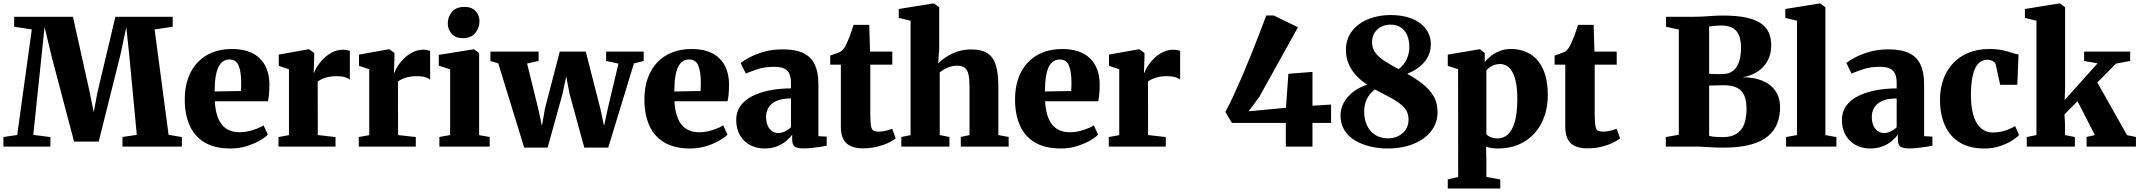

<svg xmlns="http://www.w3.org/2000/svg" viewBox="-22 -839 12246 1099"><path d="M76.5 -66.5 160 -670.5 59 -686V-743H395.5L492 -308.5L514.5 -196.5L535.5 -309L638.5 -743H966.5V-686L863 -670.5L943 -67.5L1019 -54.5V0H679V-55L761 -67L719 -511.5L701 -683.5L667 -524L543 -28.5H402L274 -513.5L233 -684L215 -511.5L168.5 -67L266.5 -54.5V0H-2.5V-54.5Z M1299.5 11Q1206 11 1147.8 -24.5Q1089.5 -60 1062.5 -123.2Q1035.5 -186.5 1035.5 -269.5Q1035.5 -338 1054.8 -391.5Q1074 -445 1109.5 -482.2Q1145 -519.5 1194.5 -539Q1244 -558.5 1305 -558.5Q1409 -558.5 1463.5 -506.2Q1518 -454 1520 -360Q1520 -326 1517.8 -301.2Q1515.5 -276.5 1511.5 -259.5H1207.5Q1210 -214 1220.2 -180.8Q1230.5 -147.5 1248.2 -125.5Q1266 -103.5 1291.2 -92.8Q1316.5 -82 1349.5 -82Q1386.5 -82 1425.5 -94.5Q1464.5 -107 1486.5 -121.5L1511 -68.5Q1496.5 -52.5 1464 -34Q1431.5 -15.5 1388.8 -2.2Q1346 11 1299.5 11ZM1206.5 -315.5 1357 -318Q1357.5 -330.5 1358 -342Q1358.5 -353.5 1358.5 -365.5Q1358.5 -428 1344.2 -463.2Q1330 -498.5 1291 -498.5Q1273.5 -498.5 1258.5 -490.2Q1243.5 -482 1231.8 -462Q1220 -442 1213.5 -406.2Q1207 -370.5 1206.5 -315.5Z M1572 0V-54.5L1632 -65.5V-442.5L1573.5 -462V-526.5L1741 -556.5H1748L1776.5 -535.5V-511.5L1773.5 -423H1777Q1780.5 -437.5 1794 -459.2Q1807.5 -481 1829.5 -503Q1851.5 -525 1880.2 -539.8Q1909 -554.5 1943 -554.5Q1956 -554.5 1965.5 -552.2Q1975 -550 1980.5 -547.5V-383.5Q1970 -392 1951.5 -397.5Q1933 -403 1902.5 -403Q1878 -403 1857.5 -398.5Q1837 -394 1821.8 -387Q1806.5 -380 1796.5 -372.5L1797 -66L1898.5 -54.5V0Z M2031.5 0V-54.5L2091.5 -65.5V-442.5L2033 -462V-526.5L2200.5 -556.5H2207.5L2236 -535.5V-511.5L2233 -423H2236.5Q2240 -437.5 2253.5 -459.2Q2267 -481 2289 -503Q2311 -525 2339.8 -539.8Q2368.5 -554.5 2402.5 -554.5Q2415.5 -554.5 2425 -552.2Q2434.5 -550 2440 -547.5V-383.5Q2429.5 -392 2411 -397.5Q2392.5 -403 2362 -403Q2337.5 -403 2317 -398.5Q2296.5 -394 2281.2 -387Q2266 -380 2256 -372.5L2256.5 -66L2358 -54.5V0Z M2493 0V-55L2554.5 -66V-442.5L2489.5 -463V-525L2686.5 -556.5H2692L2720.5 -535.5V-65.5L2781 -55V0ZM2626 -620.5Q2584.5 -620.5 2562.8 -646.2Q2541 -672 2541 -703.5Q2541 -743.5 2565.2 -771.5Q2589.5 -799.5 2636.5 -799.5H2637.5Q2679 -799.5 2700.8 -775Q2722.5 -750.5 2722.5 -718.5Q2722.5 -679 2698.2 -649.8Q2674 -620.5 2627 -620.5Z M2785 -490V-543.5H3061V-490L2995 -475.5L3058.5 -218L3080 -118.5L3097.5 -218.5L3182 -543.5H3331L3414 -218.5L3435.5 -118.5L3457 -218L3518 -475L3447.5 -490V-543.5H3662.5V-490L3606.5 -476L3459.5 6H3322.5L3238.5 -300.5L3219 -401.5L3197.5 -300L3112.5 6H2978.5L2830 -476.5Z M3930.5 11Q3837 11 3778.8 -24.5Q3720.5 -60 3693.5 -123.2Q3666.5 -186.5 3666.5 -269.5Q3666.5 -338 3685.8 -391.5Q3705 -445 3740.5 -482.2Q3776 -519.5 3825.5 -539Q3875 -558.5 3936 -558.5Q4040 -558.5 4094.5 -506.2Q4149 -454 4151 -360Q4151 -326 4148.8 -301.2Q4146.5 -276.5 4142.5 -259.5H3838.5Q3841 -214 3851.2 -180.8Q3861.5 -147.5 3879.2 -125.5Q3897 -103.5 3922.2 -92.8Q3947.5 -82 3980.5 -82Q4017.5 -82 4056.5 -94.5Q4095.5 -107 4117.5 -121.5L4142 -68.5Q4127.5 -52.5 4095 -34Q4062.5 -15.5 4019.8 -2.2Q3977 11 3930.5 11ZM3837.5 -315.5 3988 -318Q3988.5 -330.5 3989 -342Q3989.5 -353.5 3989.5 -365.5Q3989.5 -428 3975.2 -463.2Q3961 -498.5 3922 -498.5Q3904.5 -498.5 3889.5 -490.2Q3874.5 -482 3862.8 -462Q3851 -442 3844.5 -406.2Q3838 -370.5 3837.5 -315.5Z M4353.5 11Q4308.5 11 4271.8 -8.5Q4235 -28 4213.5 -64.8Q4192 -101.5 4192 -153Q4192 -199 4216.5 -233Q4241 -267 4284.5 -289Q4328 -311 4384.8 -322Q4441.5 -333 4505.5 -333V-362.5Q4505.5 -394 4497.2 -414.8Q4489 -435.5 4468 -446Q4447 -456.5 4408.5 -456.5Q4353 -456.5 4311.8 -442.2Q4270.5 -428 4247 -418L4217.5 -478.5Q4231.5 -490.5 4265.5 -509Q4299.5 -527.5 4348.8 -542Q4398 -556.5 4458 -556.5Q4532 -556.5 4576.8 -534.8Q4621.5 -513 4642 -469Q4662.5 -425 4662.5 -357.5V-59.5L4710 -57V-5Q4699 -2.5 4676.5 1Q4654 4.5 4627.8 7.5Q4601.5 10.5 4579 10.5Q4541 10.5 4526.8 0.2Q4512.5 -10 4512.5 -41.5V-69Q4501 -51.5 4479 -32.8Q4457 -14 4425.2 -1.5Q4393.5 11 4353.5 11ZM4434 -77.5Q4451 -77.5 4471.5 -87Q4492 -96.5 4505.5 -111V-275.5Q4453.5 -275.5 4422 -261Q4390.5 -246.5 4376.8 -222.8Q4363 -199 4363 -171Q4363 -142 4371.8 -121.2Q4380.5 -100.5 4396.5 -89Q4412.5 -77.5 4434 -77.5Z M4918.5 10Q4852.5 10 4821.8 -20Q4791 -50 4791 -113.5V-469H4730V-521Q4742.5 -526 4754.8 -529.8Q4767 -533.5 4777.5 -537.8Q4788 -542 4795.5 -548Q4803.5 -555 4809.2 -563Q4815 -571 4820 -581.2Q4825 -591.5 4830 -603.5Q4835.5 -615.5 4841.5 -631Q4847.5 -646.5 4853.2 -663.8Q4859 -681 4864 -696.5H4953.5L4958 -543.5H5085.5V-469H4959.5V-190Q4959.5 -142 4963.2 -119.8Q4967 -97.5 4977.5 -91.5Q4988 -85.5 5007.5 -85.5Q5028 -85.5 5049 -90.8Q5070 -96 5085 -102L5105 -47Q5088 -33 5059.8 -20Q5031.5 -7 4995.5 1.5Q4959.5 10 4918.5 10Z M5190 -65.5V-720.5L5122.5 -736.5V-787.5L5317.5 -819H5324L5354 -797.5V-561.5L5348 -476.5Q5365 -493.5 5392.5 -512Q5420 -530.5 5456.2 -543.2Q5492.5 -556 5536 -556Q5596.5 -556 5630.5 -533.8Q5664.5 -511.5 5678.5 -464.8Q5692.5 -418 5692.5 -344.5V-66L5751.5 -55V0H5477.5V-55L5527.5 -66V-344Q5527.5 -386 5521.8 -412.2Q5516 -438.5 5500.8 -450.8Q5485.5 -463 5456.5 -463Q5436.5 -463 5418 -457.5Q5399.5 -452 5384 -443Q5368.5 -434 5357 -424.5V-66L5412.5 -55V0H5137V-55Z M6052 11Q5958.5 11 5900.2 -24.5Q5842 -60 5815 -123.2Q5788 -186.5 5788 -269.5Q5788 -338 5807.2 -391.5Q5826.5 -445 5862 -482.2Q5897.5 -519.5 5947 -539Q5996.5 -558.5 6057.5 -558.5Q6161.5 -558.5 6216 -506.2Q6270.5 -454 6272.5 -360Q6272.5 -326 6270.2 -301.2Q6268 -276.5 6264 -259.5H5960Q5962.5 -214 5972.8 -180.8Q5983 -147.5 6000.8 -125.5Q6018.5 -103.5 6043.8 -92.8Q6069 -82 6102 -82Q6139 -82 6178 -94.5Q6217 -107 6239 -121.5L6263.5 -68.5Q6249 -52.5 6216.5 -34Q6184 -15.5 6141.2 -2.2Q6098.5 11 6052 11ZM5959 -315.5 6109.5 -318Q6110 -330.5 6110.5 -342Q6111 -353.5 6111 -365.5Q6111 -428 6096.8 -463.2Q6082.5 -498.5 6043.5 -498.5Q6026 -498.5 6011 -490.2Q5996 -482 5984.2 -462Q5972.5 -442 5966 -406.2Q5959.5 -370.5 5959 -315.5Z M6324.5 0V-54.5L6384.5 -65.5V-442.5L6326 -462V-526.5L6493.5 -556.5H6500.5L6529 -535.5V-511.5L6526 -423H6529.5Q6533 -437.5 6546.5 -459.2Q6560 -481 6582 -503Q6604 -525 6632.8 -539.8Q6661.5 -554.5 6695.5 -554.5Q6708.5 -554.5 6718 -552.2Q6727.5 -550 6733 -547.5V-383.5Q6722.5 -392 6704 -397.5Q6685.5 -403 6655 -403Q6630.5 -403 6610 -398.5Q6589.5 -394 6574.2 -387Q6559 -380 6549 -372.5L6549.5 -66L6651 -54.5V0Z M7338 0V-135.5H7029.5L6992 -198Q7015 -240.5 7040 -294.8Q7065 -349 7090.8 -409.2Q7116.5 -469.5 7141 -530.5Q7165.5 -591.5 7187.2 -648Q7209 -704.5 7226 -750.5H7268.5L7407.5 -683L7186 -284L7125 -202L7339 -222L7352.5 -416.5L7490.5 -427.5V-234L7597 -240.5V-135.5H7490.5V0Z M7922 11Q7869.5 11 7821 -0.5Q7772.5 -12 7734 -35.2Q7695.5 -58.5 7673.2 -94.2Q7651 -130 7651 -179Q7651 -216 7669 -250Q7687 -284 7721.2 -311.2Q7755.5 -338.5 7804 -354.5Q7768.5 -377 7741 -406.5Q7713.5 -436 7697.8 -472.5Q7682 -509 7682 -553Q7682 -617 7717.2 -661.8Q7752.5 -706.5 7810.5 -729.8Q7868.5 -753 7936.5 -753Q8008.5 -753 8060.2 -732Q8112 -711 8140 -673.2Q8168 -635.5 8168 -585.5Q8168 -529.5 8133.2 -486.5Q8098.5 -443.5 8033 -416.5Q8080.5 -390 8119.8 -359.8Q8159 -329.5 8182.8 -290.2Q8206.5 -251 8206.5 -196.5Q8206.5 -150 8185.5 -112Q8164.5 -74 8126.2 -46.5Q8088 -19 8036 -4Q7984 11 7922 11ZM7924.5 -47Q7954 -47 7980.8 -59.8Q8007.5 -72.5 8024 -96.5Q8040.5 -120.5 8040.5 -155Q8040.5 -197 8012.5 -226Q7984.5 -255 7940.8 -278.2Q7897 -301.5 7848 -327Q7829.5 -313.5 7815.8 -294.8Q7802 -276 7794.2 -252.5Q7786.5 -229 7786.5 -201Q7786.5 -156.5 7802.5 -121.8Q7818.5 -87 7849.5 -67Q7880.5 -47 7924.5 -47ZM7983.5 -443.5Q8013 -465 8029 -498.5Q8045 -532 8045 -568.5Q8045 -607.5 8032.8 -636.8Q8020.5 -666 7996.2 -682Q7972 -698 7936 -698Q7908.5 -698 7884.8 -686.2Q7861 -674.5 7846.2 -652Q7831.5 -629.5 7831.5 -597Q7831.5 -560 7853 -533.8Q7874.5 -507.5 7909 -486.2Q7943.5 -465 7983.5 -443.5Z M8265 240V188L8324.5 174L8324 -443L8265 -462V-526.5L8443.5 -556.5H8450L8477 -535.5L8476.5 -482.5Q8488 -499.5 8510 -517.2Q8532 -535 8562 -546.8Q8592 -558.5 8626.5 -558.5Q8687.5 -558.5 8735.2 -530.5Q8783 -502.5 8810.2 -443.8Q8837.5 -385 8837.5 -292.5Q8837.5 -229.5 8818.5 -174.2Q8799.5 -119 8762.5 -77.2Q8725.5 -35.5 8672.5 -12.2Q8619.5 11 8551.5 11Q8532.5 11 8513.2 7.8Q8494 4.5 8484 1L8486 77.5V174L8565.5 188V240ZM8550.5 -46.5Q8583 -46.5 8608.5 -69Q8634 -91.5 8648.5 -141.5Q8663 -191.5 8663 -273.5Q8663 -328 8655.5 -365.8Q8648 -403.5 8634.5 -427.2Q8621 -451 8603 -461.8Q8585 -472.5 8564 -472.5Q8545 -472.5 8529.8 -466.8Q8514.5 -461 8503.5 -452.8Q8492.5 -444.5 8486 -436.5V-71.5Q8493.5 -61 8511.2 -53.8Q8529 -46.5 8550.5 -46.5Z M9065 10Q8999 10 8968.2 -20Q8937.5 -50 8937.5 -113.5V-469H8876.5V-521Q8889 -526 8901.2 -529.8Q8913.5 -533.5 8924 -537.8Q8934.5 -542 8942 -548Q8950 -555 8955.8 -563Q8961.5 -571 8966.5 -581.2Q8971.5 -591.5 8976.5 -603.5Q8982 -615.5 8988 -631Q8994 -646.5 8999.8 -663.8Q9005.5 -681 9010.5 -696.5H9100L9104.5 -543.5H9232V-469H9106V-190Q9106 -142 9109.8 -119.8Q9113.5 -97.5 9124 -91.5Q9134.5 -85.5 9154 -85.5Q9174.5 -85.5 9195.5 -90.8Q9216.5 -96 9231.5 -102L9251.5 -47Q9234.5 -33 9206.2 -20Q9178 -7 9142 1.5Q9106 10 9065 10Z M9587.5 -67.5V-670L9514.5 -685.5V-743H9673Q9704.5 -743 9731.8 -744.8Q9759 -746.5 9785 -748.2Q9811 -750 9837.5 -750Q9921 -750 9975.2 -738Q10029.5 -726 10060.2 -703.2Q10091 -680.5 10103.8 -649.2Q10116.5 -618 10116.5 -580Q10116.5 -528.5 10094.8 -489.8Q10073 -451 10035.8 -427.2Q9998.5 -403.5 9952 -397Q10016.5 -397 10065 -377.2Q10113.5 -357.5 10140.2 -319Q10167 -280.5 10167 -225Q10167 -176.5 10151.5 -134.5Q10136 -92.5 10099.5 -61Q10063 -29.5 10000.5 -11.8Q9938 6 9844 6Q9806.5 6 9781 4.5Q9755.5 3 9731.5 1.5Q9707.5 0 9675 0H9513V-54.5ZM9761 -417Q9768 -416.5 9777.2 -416Q9786.5 -415.5 9796.8 -415.2Q9807 -415 9817.2 -415Q9827.5 -415 9836 -415Q9875 -415 9898.5 -434.2Q9922 -453.5 9932.8 -487.2Q9943.5 -521 9943.5 -564.5Q9943.5 -630 9917 -661.5Q9890.5 -693 9827.5 -693Q9820 -693 9806.8 -692Q9793.5 -691 9780.5 -689.8Q9767.5 -688.5 9761 -687.5ZM9761 -62Q9768.5 -59 9781.5 -57.2Q9794.5 -55.5 9809.2 -54.8Q9824 -54 9837 -54Q9888 -54 9918.2 -73.5Q9948.5 -93 9961.8 -129Q9975 -165 9975 -214Q9975 -289 9943.8 -320Q9912.5 -351 9845.5 -351Q9835 -351 9823 -350.8Q9811 -350.5 9799.2 -350.2Q9787.5 -350 9777.8 -349.8Q9768 -349.5 9761 -349Z M10264 -66V-720.5L10197 -736.5V-787.5L10391.5 -819H10397.5L10426.5 -797.5V-65.5L10489.5 -54.5V0H10201.5V-54.5Z M10682.5 11Q10637.5 11 10600.8 -8.5Q10564 -28 10542.5 -64.8Q10521 -101.5 10521 -153Q10521 -199 10545.5 -233Q10570 -267 10613.5 -289Q10657 -311 10713.8 -322Q10770.5 -333 10834.5 -333V-362.5Q10834.5 -394 10826.2 -414.8Q10818 -435.5 10797 -446Q10776 -456.5 10737.5 -456.5Q10682 -456.5 10640.8 -442.2Q10599.5 -428 10576 -418L10546.5 -478.5Q10560.5 -490.5 10594.5 -509Q10628.5 -527.5 10677.8 -542Q10727 -556.5 10787 -556.5Q10861 -556.5 10905.8 -534.8Q10950.5 -513 10971 -469Q10991.5 -425 10991.5 -357.5V-59.5L11039 -57V-5Q11028 -2.5 11005.5 1Q10983 4.5 10956.8 7.5Q10930.5 10.5 10908 10.5Q10870 10.5 10855.8 0.2Q10841.5 -10 10841.5 -41.5V-69Q10830 -51.5 10808 -32.8Q10786 -14 10754.2 -1.5Q10722.5 11 10682.5 11ZM10763 -77.5Q10780 -77.5 10800.5 -87Q10821 -96.5 10834.5 -111V-275.5Q10782.5 -275.5 10751 -261Q10719.5 -246.5 10705.8 -222.8Q10692 -199 10692 -171Q10692 -142 10700.8 -121.2Q10709.5 -100.5 10725.5 -89Q10741.5 -77.5 10763 -77.5Z M11337 11Q11249 11 11192.8 -25Q11136.5 -61 11109.5 -123.8Q11082.5 -186.5 11082.5 -267Q11082.5 -333.5 11102.5 -387.2Q11122.5 -441 11159.5 -479.2Q11196.5 -517.5 11248 -538Q11299.5 -558.5 11362.5 -558.5Q11409 -558.5 11440.5 -551.5Q11472 -544.5 11494 -537Q11516 -529.5 11532 -527L11525 -353.5H11427L11402 -467Q11400 -477.5 11392 -484.2Q11384 -491 11373.8 -494Q11363.5 -497 11354.5 -497Q11326 -497 11305 -478.2Q11284 -459.5 11272 -415.8Q11260 -372 11259.5 -296.5Q11259.5 -241.5 11268.2 -200.8Q11277 -160 11293.5 -133.5Q11310 -107 11333.2 -93.8Q11356.5 -80.5 11384 -80.5Q11411 -80.5 11434.2 -85.8Q11457.5 -91 11477.5 -99.5Q11497.5 -108 11512.5 -117.5L11535 -66Q11523 -52 11494.2 -34Q11465.5 -16 11425.2 -2.5Q11385 11 11337 11Z M11579 0V-54.5L11634.5 -66V-720.5L11568.5 -736.5V-787.5L11762.5 -819H11769L11798.5 -797.5V-330L11796 -266.5L11984.5 -476.5L11907.5 -490V-543.5H12171V-490L12090 -475L11983 -367L12153 -65.5L12204 -55V0H11922L11921 -55L11969 -66L11869.5 -260L11795 -184L11798 -130.5V-66L11854.5 -54.5V0Z"/></svg>

Font: Merriweather 48pt Black
Style: Regular
Weight: 900
Version: Version 2.100